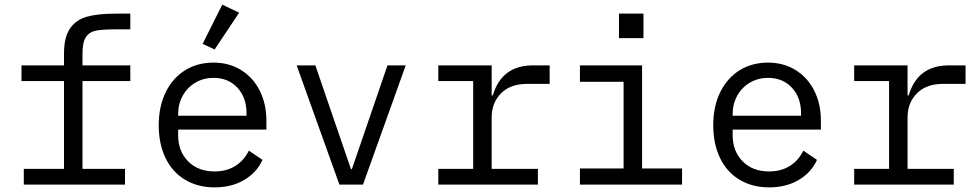

<svg xmlns="http://www.w3.org/2000/svg" viewBox="-20 -799 4240 831"><path d="M83 -68H257V-448H73V-516H257V-567Q257 -637 282.5 -675Q308 -713 355.5 -726.5Q403 -740 482 -740H544V-672H481Q424 -672 395.5 -666.5Q367 -661 352 -638.5Q337 -616 337 -568V-516H544V-448H337V-68H521V0H83Z M667 -257Q667 -338 697 -399.5Q727 -461 780.5 -494.5Q834 -528 904 -528Q972 -528 1024 -495.5Q1076 -463 1104.5 -406Q1133 -349 1133 -276V-238H751V-214Q751 -145 794 -101Q837 -57 909 -57Q960 -57 998 -80.5Q1036 -104 1057 -147L1116 -107Q1092 -53 1037.5 -20.5Q983 12 909 12Q836 12 781 -21Q726 -54 696.5 -115Q667 -176 667 -257ZM751 -305V-298H1047V-309Q1047 -377 1007.5 -419.5Q968 -462 904 -462Q861 -462 826 -441.5Q791 -421 771 -385Q751 -349 751 -305ZM909 -585 857 -609 942 -779 1015 -744Z M1449 0 1264 -516H1345L1419 -300L1499 -67H1503L1583 -300L1657 -516H1736L1551 0Z M1877 -68H2028V-448H1877V-516H2108V-386H2113Q2151 -516 2287 -516H2359V-436H2262Q2189 -436 2148.5 -395Q2108 -354 2108 -291V-68H2308V0H1877Z M2490 -70H2679V-445H2490V-516H2759V-70H2932V0H2490ZM2765 -740V-634H2659V-740Z M3067 -257Q3067 -338 3097 -399.5Q3127 -461 3180.5 -494.5Q3234 -528 3304 -528Q3372 -528 3424 -495.5Q3476 -463 3504.5 -406Q3533 -349 3533 -276V-238H3151V-214Q3151 -145 3194 -101Q3237 -57 3309 -57Q3360 -57 3398 -80.5Q3436 -104 3457 -147L3516 -107Q3492 -53 3437.5 -20.5Q3383 12 3309 12Q3236 12 3181 -21Q3126 -54 3096.5 -115Q3067 -176 3067 -257ZM3151 -305V-298H3447V-309Q3447 -377 3407.5 -419.5Q3368 -462 3304 -462Q3261 -462 3226 -441.5Q3191 -421 3171 -385Q3151 -349 3151 -305Z M3677 -68H3828V-448H3677V-516H3908V-386H3913Q3951 -516 4087 -516H4159V-436H4062Q3989 -436 3948.5 -395Q3908 -354 3908 -291V-68H4108V0H3677Z"/></svg>

Font: iA Writer Duo V
Style: Regular
Weight: 400
Designer: Mike Abbink, Paul van der Laan, Pieter van Rosmalen, Oliver Reichenstein
Foundry: Information Architects Inc.
Version: Version 2.000